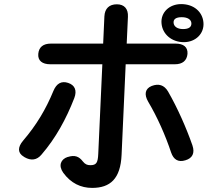

<svg xmlns="http://www.w3.org/2000/svg" viewBox="-20 -860 1040 938"><path d="M837 -647H599L605 -778C607 -817 587 -839 551 -839C514 -839 492 -819 490 -780L484 -647H229C191 -647 170 -630 167 -597C164 -564 186 -546 226 -546H480L460 -108C458 -65 451 -53 421 -53C407 -53 396 -57 385 -71C366 -96 345 -104 311 -93H310C277 -82 264 -51 289 -16C326 35 375 58 430 58C518 58 569 14 574 -104L594 -546H834C872 -546 893 -564 896 -597C898 -630 877 -647 837 -647ZM97 -94 100 -92C131 -74 160 -77 183 -105C252 -185 303 -278 343 -381C357 -418 346 -444 313 -455C280 -466 256 -452 241 -416C204 -326 158 -249 93 -173C65 -140 66 -112 97 -94ZM704 -363C749 -287 788 -199 816 -115C828 -80 851 -66 886 -77C920 -87 933 -112 920 -150C890 -236 847 -333 801 -413C782 -445 755 -453 721 -440C689 -427 683 -399 704 -363ZM769 -747C773 -692 820 -654 878 -654C936 -654 978 -696 974 -749C970 -802 927 -840 865 -840C807 -840 765 -799 769 -747ZM828 -749C827 -766 839 -776 868 -776C897 -776 914 -764 915 -747C916 -729 904 -718 874 -718C846 -718 829 -731 828 -749Z"/></svg>

Font: 寒蝉团圆体 Round
Style: Regular
Weight: 500
Designer: 寒蝉字型
Version: Version 2.700;Glyphs 3.1.1 (3135)